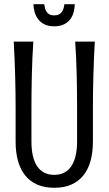

<svg xmlns="http://www.w3.org/2000/svg" viewBox="-20 -866 509 900"><path d="M234.4 -46.4Q261.7 -46.4 281.7 -57.1Q301.8 -67.9 314.9 -87.9Q328.1 -107.9 334.7 -137Q341.3 -166 341.3 -202.1V-359.9Q341.3 -434.1 339.6 -512.5Q337.9 -590.8 332.5 -670.9H424.3Q419.9 -590.3 417.7 -511.7Q415.5 -433.1 415.5 -359.9V-202.1Q415.5 -151.4 404.3 -111.3Q393.1 -71.3 370.6 -43.5Q348.1 -15.6 314.2 -0.7Q280.3 14.2 234.4 14.2Q188.5 14.2 154.5 -0.7Q120.6 -15.6 98.1 -43.5Q75.7 -71.3 64.5 -111.3Q53.2 -151.4 53.2 -202.1V-359.9Q53.2 -433.1 51 -511.7Q48.8 -590.3 44.4 -670.9H136.2Q130.9 -590.8 129.2 -512.5Q127.4 -434.1 127.4 -359.9V-202.1Q127.4 -166 133.8 -137Q140.1 -107.9 153.3 -87.9Q166.5 -67.9 186.8 -57.1Q207 -46.4 234.4 -46.4ZM330.6 -846.2Q330.1 -828.1 325.4 -809.6Q320.8 -791 309.6 -776.1Q298.3 -761.2 280 -752Q261.7 -742.7 233.9 -742.7Q206.5 -742.7 188.2 -752Q169.9 -761.2 158.7 -776.1Q147.5 -791 142.3 -809.6Q137.2 -828.1 136.7 -846.2H187.5Q188.5 -837.4 190.7 -828.1Q192.9 -818.8 197.8 -811.3Q202.6 -803.7 211.2 -798.8Q219.7 -793.9 233.9 -793.9Q248 -793.9 256.8 -798.8Q265.6 -803.7 270.8 -811.3Q275.9 -818.8 278.3 -828.1Q280.8 -837.4 281.7 -846.2H330.6Z"/></svg>

Font: Crushed
Style: Regular
Weight: 400
Width: 3
Designer: Astigmatic (AOETI)
Foundry: Astigmatic (AOETI)
Version: Version 001.001